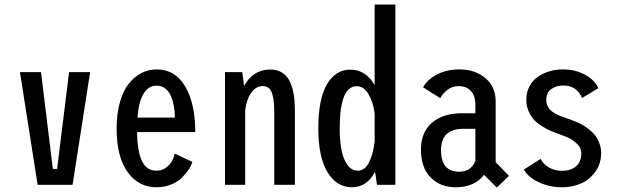

<svg xmlns="http://www.w3.org/2000/svg" viewBox="-20 -820 2740 852"><path d="M286.5 -500H380L302 0H147L68.5 -500H162L214.5 -70.5H233.5Z M833.5 -101.5Q828.5 -84.5 816.5 -66.5Q804.5 -48.5 785.8 -30.2Q767 -12 737.5 -0.5Q708 11 674 11Q595 11 546.2 -56.5Q497.5 -124 497.5 -250.5Q497.5 -314.5 511.8 -365.2Q526 -416 550.5 -447.5Q575 -479 606.8 -495.5Q638.5 -512 675 -512Q757 -512 801.8 -436.5Q846.5 -361 846.5 -234H588Q589.5 -147.5 610.2 -105Q631 -62.5 674 -62.5Q698 -62.5 716.2 -75.8Q734.5 -89 743 -104.8Q751.5 -120.5 755.5 -138.5ZM675 -440Q639.5 -440 617.5 -405Q595.5 -370 590 -298H756Q756 -324 752 -347.5Q748 -371 739 -392.5Q730 -414 713.5 -427Q697 -440 675 -440Z M978.5 0V-500H1055L1063 -439Q1104 -511.5 1178.5 -511.5Q1209 -511.5 1230.8 -498.5Q1252.5 -485.5 1265 -460.5Q1277.5 -435.5 1283 -403Q1288.5 -370.5 1288.5 -328V0H1197V-317Q1197 -344 1195.5 -362.8Q1194 -381.5 1189 -400.2Q1184 -419 1173.5 -428.5Q1163 -438 1147 -438Q1114.5 -438 1093.2 -406Q1072 -374 1068 -327.5V0Z M1734.5 0H1653L1644.5 -57.5Q1607.5 11 1542 11Q1474.5 11 1433.5 -55.5Q1392.5 -122 1392.5 -251Q1392.5 -380.5 1430.8 -445.8Q1469 -511 1534.5 -511Q1603 -511 1642.5 -442.5V-800H1734.5ZM1487.5 -251Q1487.5 -158.5 1509 -110.5Q1530.5 -62.5 1567 -62.5Q1599 -62.5 1617.8 -99.8Q1636.5 -137 1642.5 -192.5V-316.5Q1636.5 -366 1615.5 -401.8Q1594.5 -437.5 1563 -437.5Q1487.5 -437.5 1487.5 -251Z M2184.5 12.5 2128 -44.5Q2086 11 2002.5 11Q1934 11 1891 -32.5Q1848 -76 1848 -156.5Q1848 -233.5 1897 -275.5Q1946 -317.5 2031.5 -317.5H2089.5V-353.5Q2089.5 -395.5 2069.2 -416.8Q2049 -438 2014.5 -438Q1987.5 -438 1966.2 -421.8Q1945 -405.5 1933.5 -384.5L1857.5 -432.5Q1875 -466 1918.2 -489Q1961.5 -512 2019 -512Q2087 -512 2133.2 -474Q2179.5 -436 2179.5 -370V-100.5L2238.5 -39.5ZM2018 -58Q2069.5 -58 2089.5 -105.5V-248.5H2036.5Q1937 -248.5 1937 -153.5Q1937 -58 2018 -58Z M2474.5 11Q2419 11 2371.2 -11.2Q2323.5 -33.5 2304.5 -67.5L2379 -115Q2392 -90 2417.2 -76Q2442.5 -62 2474 -62Q2512.5 -62 2536 -81.8Q2559.5 -101.5 2559.5 -139Q2559.5 -151.5 2554.8 -162.5Q2550 -173.5 2540.2 -182.2Q2530.5 -191 2521.8 -197.5Q2513 -204 2498.5 -210.2Q2484 -216.5 2476.5 -219.2Q2469 -222 2455.5 -227Q2435 -234.5 2420 -241Q2405 -247.5 2383.8 -260.8Q2362.5 -274 2349 -289Q2335.5 -304 2325.5 -327Q2315.5 -350 2315.5 -377Q2315.5 -410.5 2329.5 -437Q2343.5 -463.5 2367 -479.5Q2390.5 -495.5 2418.8 -503.8Q2447 -512 2477.5 -512Q2533 -512 2576.8 -488Q2620.5 -464 2635 -428.5L2562.5 -385Q2552 -412.5 2530.5 -426.5Q2509 -440.5 2480.5 -440.5Q2447.5 -440.5 2425.8 -424.5Q2404 -408.5 2404 -376Q2404 -361.5 2410.2 -349.2Q2416.5 -337 2424.8 -329.2Q2433 -321.5 2446.5 -314.5Q2460 -307.5 2467.8 -304.5Q2475.5 -301.5 2488 -297.5Q2501.5 -293 2510.8 -289.8Q2520 -286.5 2538.2 -278.8Q2556.5 -271 2569.5 -263Q2582.5 -255 2598.2 -242.2Q2614 -229.5 2623.8 -215.5Q2633.5 -201.5 2640.5 -182.2Q2647.5 -163 2647.5 -141.5Q2647.5 -93.5 2621.8 -57.8Q2596 -22 2557.5 -5.5Q2519 11 2474.5 11Z"/></svg>

Font: League Mono Condensed
Style: Regular
Weight: 400
Width: 1
Designer: Tyler Finck
Foundry: The League of Moveable Type / Tyler Finck
Version: Version 2.210